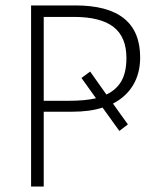

<svg xmlns="http://www.w3.org/2000/svg" viewBox="-20 -683 583 703"><path d="M493.2 -472.7Q493.2 -414.6 467.5 -371.6Q441.9 -328.6 393.6 -303.7L448.2 -227.5L417 -203.6L355.5 -289.1Q309.6 -273.9 242.7 -273.9H140.1V0H93.8V-663.1H256.3Q493.2 -663.1 493.2 -472.7ZM140.1 -314H232.9Q291.5 -314 331.5 -323.2L278.3 -397.5L310.1 -420.9L369.6 -336.9Q406.7 -354.5 424.8 -386.7Q442.9 -418.9 442.9 -470.7Q442.9 -547.4 395.8 -584.2Q348.6 -621.1 250 -621.1H140.1Z"/></svg>

Font: Bpm'online Open Sans Light
Style: Regular
Weight: 300
Foundry: Ascender Corporation
Version: Version 1.10